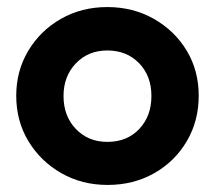

<svg xmlns="http://www.w3.org/2000/svg" viewBox="-20 -514 609 544"><path d="M285 10Q212 10 153.5 -23.5Q95 -57 60.5 -114Q26 -171 26 -243Q26 -313 60 -370Q94 -427 152.5 -460.5Q211 -494 284 -494Q357 -494 416 -460.5Q475 -427 509 -370.5Q543 -314 543 -243Q543 -171 509 -113.5Q475 -56 416.5 -23Q358 10 285 10ZM284 -112Q340 -112 374.5 -148.5Q409 -185 409 -242Q409 -299 374 -335Q339 -371 284 -371Q230 -371 195 -334.5Q160 -298 160 -242Q160 -185 195 -148.5Q230 -112 284 -112Z"/></svg>

Font: Outfit Semi Bold
Style: Regular
Weight: 600
Designer: Rodrigo Fuenzalida
Foundry: fragTYPE
Version: Version 1.000